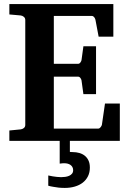

<svg xmlns="http://www.w3.org/2000/svg" viewBox="-20 -691 638 942"><path d="M420.9 130.9Q420.9 155.3 411.6 173.8Q402.3 192.4 386 205.1Q369.6 217.8 346.9 224.4Q324.2 231 297.9 231Q282.2 231 267.6 229.5Q252.9 228 241.7 225.6Q228.5 223.6 216.8 220.2V169.9Q228 172.4 239.3 174.3Q249 175.8 259.8 177Q270.5 178.2 279.8 178.2Q289.6 178.2 300 176.8Q310.5 175.3 319.1 171.6Q327.6 168 333.3 161.1Q338.9 154.3 338.9 144Q338.9 135.3 335.2 128.7Q331.5 122.1 325.4 117.9Q319.3 113.8 311.5 111.8Q303.7 109.9 294.9 109.9Q292 109.9 288.3 110.1Q284.7 110.4 281.2 110.8Q277.3 111.3 272.9 111.8V0H25.9V-50.8L81.1 -56.2Q89.8 -57.1 96.9 -62.7Q104 -68.4 104 -78.1V-592.8Q104 -602.5 96.9 -608.4Q89.8 -614.3 81.1 -615.2L25.9 -620.1V-670.9H536.1V-511.2H463.9L448.2 -594.2Q446.3 -601.6 441.7 -607.2Q437 -612.8 430.2 -612.8H244.1V-377.9H362.8Q369.6 -377.9 374.3 -384.3Q378.9 -390.6 379.9 -396L389.2 -463.9H451.2V-229H389.2L379.9 -296.9Q378.9 -302.2 374.3 -308.6Q369.6 -314.9 362.8 -314.9H244.1V-60.1H461.9Q468.3 -60.1 473.6 -66.9Q479 -73.7 480 -79.1L495.1 -183.1H567.9V0H322.8V54.2Q324.2 54.7 326.2 54.7Q328.6 55.2 336.9 55.2Q354 55.2 369.4 59.6Q384.8 64 396.2 73.2Q407.7 82.5 414.3 96.9Q420.9 111.3 420.9 130.9Z"/></svg>

Font: Charis SIL
Style: Bold
Weight: 700
Foundry: SIL International
Version: Version 4.112